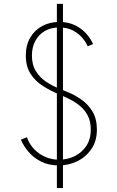

<svg xmlns="http://www.w3.org/2000/svg" viewBox="-20 -840 602 984"><path d="M281.2 7.8Q230 7.8 191.4 -11.5Q152.8 -30.8 127 -61Q101.1 -91.3 86.9 -124L118.2 -136.7Q130.9 -100.1 156 -74.5Q181.2 -48.8 213.9 -35.2Q246.6 -21.5 282.2 -21.5Q325.7 -21.5 362.8 -39.8Q399.9 -58.1 422.6 -92.5Q445.3 -127 445.3 -175.8Q445.3 -217.8 429.7 -247.6Q414.1 -277.3 389.6 -297.4Q365.2 -317.4 337.9 -331.1Q310.5 -344.7 287.1 -354.5Q240.7 -373.5 200.7 -398.9Q160.6 -424.3 136.5 -461.9Q112.3 -499.5 112.3 -555.7Q112.3 -608.9 135 -647.5Q157.7 -686 196.5 -706.8Q235.4 -727.5 283.2 -727.5Q331.1 -727.5 365.7 -710Q400.4 -692.4 423.1 -666.3Q445.8 -640.1 457 -614.3L429.7 -602.5Q420.4 -624 401.4 -646.5Q382.3 -668.9 353.3 -684.1Q324.2 -699.2 283.2 -699.2Q240.2 -699.2 209 -680.7Q177.7 -662.1 160.6 -629.6Q143.6 -597.2 143.6 -555.7Q143.6 -507.3 164.1 -474.9Q184.6 -442.4 215.6 -421.6Q246.6 -400.9 279.3 -387.7Q301.3 -378.9 334.2 -365Q367.2 -351.1 399.9 -327.6Q432.6 -304.2 454.6 -267.3Q476.6 -230.5 476.6 -175.8Q476.6 -118.2 449 -77.1Q421.4 -36.1 377 -14.2Q332.5 7.8 281.2 7.8ZM271.5 124V0V-8.8V-366.2V-374V-707V-719.7V-820.3H302.7V-719.7V-707V-374V-366.2V-8.8V0V124Z"/></svg>

Font: Reddit Mono ExtraLight
Style: Regular
Weight: 250
Monospace: yes
Designer: Stephen Hutchings
Foundry: Reddit
Version: Version 1.014